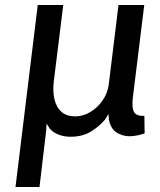

<svg xmlns="http://www.w3.org/2000/svg" viewBox="-20 -537 640 768"><path d="M42 211 131 -517H233L195 -210Q190.5 -170.5 198 -139Q205.5 -107.5 226 -89.5Q246.5 -71.5 281 -71.5Q312 -71.5 341 -88.8Q370 -106 390.2 -135Q410.5 -164 415 -199L454 -517H557L511.5 -147.5Q506.5 -105.5 516.2 -88.8Q526 -72 557.5 -73.5L558.5 -3.5Q541.5 2.5 526 5.2Q510.5 8 499 8Q469.5 8 446 -7.2Q422.5 -22.5 415.5 -59L414 -81L400 -58.5Q377.5 -31.5 343.8 -10.8Q310 10 262 10Q237 10 215 1.8Q193 -6.5 179.5 -22L166.5 -42.5L164.5 -13L138 211Z"/></svg>

Font: Expletus Sans Medium
Style: Italic
Weight: 500
Italic angle: -7°
Version: Version 7.500